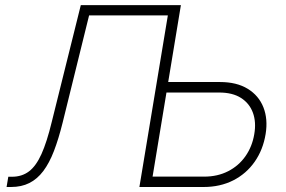

<svg xmlns="http://www.w3.org/2000/svg" viewBox="-20 -748 1145 768"><path d="M6.3 0 13.2 -41H27.8Q67.4 -41 95.7 -62.3Q124 -83.5 145.8 -131.6Q167.5 -179.7 187 -260.3L303.2 -727.5H671.4L664.6 -686.5H336.4L230.5 -257.3Q214.4 -192.4 195.8 -144Q177.2 -95.7 153.1 -63.7Q128.9 -31.7 97.4 -15.9Q65.9 0 23.9 0ZM638.2 -419.9H859.9Q926.8 -419.9 970.9 -392.8Q1015.1 -365.7 1033.7 -318.6Q1052.2 -271.5 1042.5 -211.9Q1032.2 -148.9 998.8 -101.1Q965.3 -53.2 913.1 -26.6Q860.8 0 793.9 0H537.6L658.2 -727.5H703.6L590.3 -41.5H796.9Q850.1 -41.5 892.3 -63Q934.6 -84.5 961.7 -123Q988.8 -161.6 997.1 -211.4Q1005.4 -259.3 991.7 -296.9Q978 -334.5 944.1 -356.2Q910.2 -377.9 856.4 -377.9H630.9Z"/></svg>

Font: Inter 18pt ExtraLight
Style: Italic
Weight: 250
Italic angle: -9.3988°
Designer: Rasmus Andersson
Foundry: rsms
Version: Version 4.001;git-66647c0bb